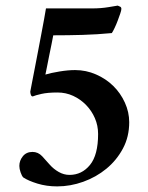

<svg xmlns="http://www.w3.org/2000/svg" viewBox="-20 -659 529 685"><path d="M248 -409Q287 -409 322.5 -393.5Q358 -378 384 -352.5Q410 -327 425.5 -293Q441 -259 441 -223Q441 -171 418.5 -129Q396 -87 359.5 -57Q323 -27 277 -10.5Q231 6 184 6Q146 6 113.5 -4Q81 -14 63 -26Q58 -31 53.5 -44Q49 -57 49 -67Q49 -86 61.5 -101.5Q74 -117 96 -117Q116 -117 130.5 -101.5Q145 -86 157 -72Q171 -56 189.5 -45.5Q208 -35 228 -35Q272 -35 301 -70.5Q330 -106 330 -181Q330 -211 318.5 -237.5Q307 -264 287 -284.5Q267 -305 241 -317Q215 -329 185 -329Q150 -329 128 -324Q106 -319 97 -315Q92 -315 90 -321Q88 -327 88 -332Q90 -343 94.5 -366Q99 -389 104.5 -417.5Q110 -446 116 -477.5Q122 -509 127.5 -538Q133 -567 137.5 -591.5Q142 -616 144 -629H309Q340 -629 367 -633.5Q394 -638 400 -639Q405 -637 409 -635Q413 -633 413 -627Q413 -622 409 -610.5Q405 -599 400 -585.5Q395 -572 389 -559.5Q383 -547 379 -541Q327 -536 275 -534.5Q223 -533 170 -533Q168 -522 164 -502Q160 -482 155.5 -460.5Q151 -439 147.5 -420Q144 -401 142 -393Q162 -399 192.5 -404Q223 -409 248 -409Z"/></svg>

Font: Vermiglione SemiBold
Style: Regular
Weight: 600
Version: Version 1.000